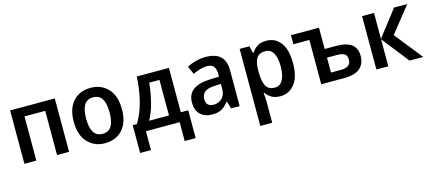

<svg xmlns="http://www.w3.org/2000/svg" viewBox="-57 -1095 4234 1880"><g transform="rotate(-15 2060.5 -155.5)"><path d="M527 -541V0H405V-448H195V0H74V-541Z M1135 -271Q1135 -405 1067 -478Q999 -551 892 -551Q779 -551 713 -478Q647 -405 647 -271Q647 -136 715.5 -63Q784 10 889 10Q1002 10 1068.5 -63Q1135 -136 1135 -271ZM772 -271Q772 -455 890 -455Q954 -455 982 -407.5Q1010 -360 1010 -271Q1010 -182 982 -133.5Q954 -85 891 -85Q828 -85 800 -133.5Q772 -182 772 -271Z M1564 -451V-91H1363Q1403 -162 1427 -258Q1451 -354 1460 -451ZM1684 -541H1358Q1353 -418 1323.5 -299Q1294 -180 1239 -91H1196V191H1306V0H1648V191H1759V-91H1684Z M2135 -258V-211Q2135 -145 2100 -112Q2065 -79 2015 -79Q1981 -79 1960 -96.5Q1939 -114 1939 -155Q1939 -200 1968.5 -226Q1998 -252 2074 -255ZM2059 -551Q2004 -551 1954.5 -537.5Q1905 -524 1867 -503L1904 -421Q1938 -438 1974.5 -449.5Q2011 -461 2048 -461Q2089 -461 2112 -437.5Q2135 -414 2135 -359V-331L2048 -328Q1814 -321 1814 -156Q1814 -70 1859.5 -30Q1905 10 1973 10Q2037 10 2073.5 -10.5Q2110 -31 2143 -75H2147L2170 0H2256V-365Q2256 -551 2059 -551Z M2636 -455Q2691 -455 2718 -407Q2745 -359 2745 -273Q2745 -188 2718.5 -137Q2692 -86 2638 -86Q2571 -86 2546.5 -134Q2522 -182 2522 -272V-288Q2522 -373 2548 -414Q2574 -455 2636 -455ZM2672 -551Q2613 -551 2578.5 -527Q2544 -503 2522 -469H2517L2500 -541H2401V240H2522V20Q2522 1 2520 -22.5Q2518 -46 2516 -64H2522Q2543 -35 2577.5 -12.5Q2612 10 2669 10Q2757 10 2813.5 -61.5Q2870 -133 2870 -271Q2870 -410 2816 -480.5Q2762 -551 2672 -551Z M3205 -541H2921V-449H3083V0H3310Q3429 0 3478.5 -46Q3528 -92 3528 -169Q3528 -247 3477.5 -286Q3427 -325 3314 -325H3205ZM3304 -237Q3357 -237 3382 -221.5Q3407 -206 3407 -165Q3407 -122 3380 -104Q3353 -86 3307 -86H3205V-237Z M3966 -541H4100L3893 -281L4117 0H3978L3763 -274V0H3642V-541H3763V-278Z"/></g></svg>

Font: Noto Sans Display Medium
Style: Regular
Weight: 500
Designer: Monotype Design Team
Foundry: Monotype Imaging Inc.
Version: Version 1.900